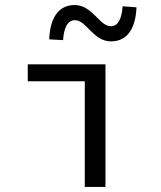

<svg xmlns="http://www.w3.org/2000/svg" viewBox="-20 -741 640 761"><path d="M316 0H398V-486H90V-419H316ZM420 -577C489 -577 518 -635 521 -712L466 -716C463 -670 449 -637 420 -637C373 -637 347 -721 276 -721C207 -721 178 -663 175 -585L230 -582C233 -629 247 -661 277 -661C323 -661 349 -577 420 -577Z"/></svg>

Font: Hasklig
Style: Regular
Weight: 400
Monospace: yes
Designer: Paul D. Hunt, Teo Tuominen
Foundry: Adobe Systems Incorporated
Version: Version 2.030;PS 1.0;hotconv 16.6.51;makeotf.lib2.5.65220